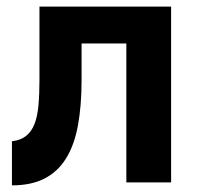

<svg xmlns="http://www.w3.org/2000/svg" viewBox="-20 -550 595 579"><path d="M16 -124Q42 -127 58.5 -140Q75 -153 84 -176Q93 -199 96 -232.5Q99 -266 99 -309V-530H496V0H361V-419H226V-309Q226 -231 215 -171.5Q204 -112 179 -72Q154 -32 114 -11.5Q74 9 16 9Z"/></svg>

Font: Golos UI VF
Style: Regular
Weight: 400
Designer: A.Korolkova, Vitaly Kuzmin
Foundry: ParaType Ltd
Version: Version 2.000